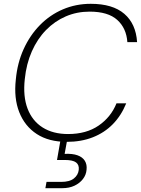

<svg xmlns="http://www.w3.org/2000/svg" viewBox="-20 -732 741 1007"><path d="M330 12Q236 12 173 -29Q110 -70 81 -143.5Q52 -217 63 -315Q71 -402 104 -474.5Q137 -547 189.5 -600.5Q242 -654 310 -683Q378 -712 456 -712Q571 -712 632 -659.5Q693 -607 699 -511H648Q643 -584 595 -627.5Q547 -671 450 -671Q383 -671 325 -646Q267 -621 221.5 -574.5Q176 -528 147 -462.5Q118 -397 110 -317Q100 -227 124.5 -162.5Q149 -98 203.5 -63.5Q258 -29 337 -29Q433 -29 497.5 -73.5Q562 -118 591 -190H642Q616 -126 572 -81Q528 -36 467 -12Q406 12 330 12ZM218 255 224 222H301Q345 222 367.5 204Q390 186 393 159Q396 133 379 120Q362 107 319 107H279L299 -7H334L319 75Q360 73 386.5 82.5Q413 92 425 111.5Q437 131 434 158Q432 185 415 207Q398 229 370.5 242Q343 255 306 255Z"/></svg>

Font: DM Sans 18pt ExtraLight
Style: Italic
Weight: 250
Italic angle: -10°
Designer: Colophon Foundry, Jonny Pinhorn
Foundry: Colophon Foundry
Version: Version 4.004;gftools[0.9.30]